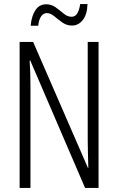

<svg xmlns="http://www.w3.org/2000/svg" viewBox="-20 -919 577 939"><path d="M462 0H396L128 -623H125Q127 -592 128 -560.5Q129 -529 129 -493V0H76V-714H142L410 -98H412Q411 -137 410 -172.5Q409 -208 409 -234V-714H462ZM130 -793Q134 -840 153 -869Q172 -898 206 -898Q232 -898 252.5 -883Q273 -868 291.5 -852.5Q310 -837 330 -837Q348 -837 358 -853.5Q368 -870 372 -899H408Q406 -847 384.5 -820.5Q363 -794 332 -794Q306 -794 285 -809Q264 -824 245.5 -839.5Q227 -855 209 -855Q193 -855 181.5 -839.5Q170 -824 167 -793Z"/></svg>

Font: Noto Sans Khmer ExtraCondensed Light
Style: Regular
Weight: 300
Width: 2
Designer: Danh Hong and the Monotype Design Team
Foundry: Monotype Imaging Inc.
Version: Version 2.004; ttfautohint (v1.8.4.7-5d5b)